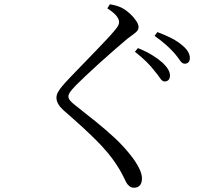

<svg xmlns="http://www.w3.org/2000/svg" viewBox="-20 -813 1040 898"><path d="M749 -432Q739 -432 729 -447Q719 -462 703 -481Q688 -501 665.5 -523.5Q643 -546 611 -571L625 -588Q663 -573 692 -555Q721 -537 740 -520Q775 -487 775 -460Q775 -447 768.5 -439.5Q762 -432 749 -432ZM606 65Q594 65 585 57.5Q576 50 571 41Q563 26 553.5 6Q544 -14 523 -46Q488 -99 430.5 -156.5Q373 -214 283 -292Q264 -308 254 -324Q244 -340 244 -356Q244 -369 251.5 -382.5Q259 -396 270 -409Q285 -427 310 -453Q335 -479 364.5 -509.5Q394 -540 423 -570Q452 -600 476 -625.5Q500 -651 514 -668Q527 -683 532 -692Q537 -701 537 -710Q537 -722 525.5 -737.5Q514 -753 482 -774L494 -793Q512 -790 526.5 -785.5Q541 -781 556 -773Q573 -763 589.5 -747.5Q606 -732 617 -715.5Q628 -699 628 -687Q628 -677 622.5 -669.5Q617 -662 605.5 -654Q594 -646 576 -632Q552 -612 517 -581.5Q482 -551 446 -518.5Q410 -486 380.5 -458Q351 -430 335 -414Q314 -392 307 -381.5Q300 -371 300 -362Q300 -352 308.5 -342Q317 -332 334 -319Q386 -278 432 -241Q478 -204 519 -165.5Q560 -127 595 -82Q616 -55 630 -27.5Q644 0 644 22Q644 35 640 44.5Q636 54 627.5 59.5Q619 65 606 65ZM844 -515Q832 -515 822 -530Q812 -545 796 -564Q779 -583 758 -602Q737 -621 703 -645L716 -663Q794 -634 830 -603Q868 -573 868 -541Q868 -529 861.5 -522Q855 -515 844 -515Z"/></svg>

Font: Noto Serif JP ExtraLight
Style: Regular
Weight: 400
Version: Version 2.003-H1;hotconv 1.1.1;makeotfexe 2.6.0